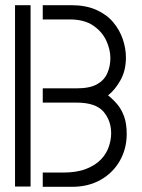

<svg xmlns="http://www.w3.org/2000/svg" viewBox="-20 -720 547 741"><path d="M145 1V-54H223Q276 -54 312 -68Q348 -82 369.5 -104.5Q391 -127 400 -154Q409 -181 409 -205Q409 -255 379 -289.5Q349 -324 275 -324H145V-379H275Q326 -379 354 -394.5Q382 -410 394 -437Q406 -464 406 -496Q406 -529 390 -563.5Q374 -598 339.5 -621.5Q305 -645 249 -645H145V-700H255Q311 -700 351.5 -682Q392 -664 417 -634Q442 -604 454 -568.5Q466 -533 466 -498Q466 -448 445 -410.5Q424 -373 397 -352Q417 -336 433 -317Q449 -298 459 -270.5Q469 -243 469 -203Q469 -146 442.5 -99.5Q416 -53 368.5 -26Q321 1 258 1ZM38 0V-700H98V0Z"/></svg>

Font: Stick No Bills Light
Style: Regular
Weight: 300
Version: Version 2.000